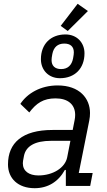

<svg xmlns="http://www.w3.org/2000/svg" viewBox="-20 -977 564 1009"><path d="M442 -919 388 -957 299 -841 336 -814ZM295 -566C373 -566 424 -617 424 -697C424 -753 384 -796 324 -796C246 -796 195 -745 195 -666C195 -609 235 -566 295 -566ZM301 -614C269 -614 251 -631 251 -661C251 -668 252 -678 255 -693C262 -729 283 -748 318 -748C350 -748 368 -732 368 -702C368 -695 367 -685 364 -670C357 -634 336 -614 301 -614ZM162 12C231 12 286 -21 321 -84H326V0H454L467 -68H394L449 -343C452 -358 453 -370 453 -383C453 -460 398 -528 283 -528C193 -528 123 -486 87 -431L134 -386C171 -435 208 -460 272 -460C337 -460 375 -428 375 -373C375 -363 374 -355 372 -345L362 -294H256C97 -294 22 -226 22 -113C22 -39 75 12 162 12ZM182 -55C132 -55 100 -78 100 -119C100 -126 101 -133 106 -158C116 -208 162 -237 249 -237H350L333 -150C322 -95 258 -55 182 -55Z"/></svg>

Font: Braiins Sans
Style: Italic
Weight: 400
Italic angle: -11.31°
Designer: Mike Abbink, Paul van der Laan, Pieter van Rosmalen, Jiri Chlebus, Lubos Buracinsky
Foundry: Bold Monday, Sudetype
Version: Version 1.000;hotconv 1.0.109;makeotfexe 2.5.65596